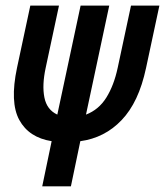

<svg xmlns="http://www.w3.org/2000/svg" viewBox="-20 -657 586 677"><path d="M495.1 -418Q481.9 -356 460.4 -310.5Q439 -265.1 408.9 -233.6Q378.9 -202.1 342.5 -183.6Q306.2 -165 263.2 -159.2L230 0H128.9L162.1 -159.2Q82 -171.9 48.1 -233.9Q14.2 -295.9 40 -418L86.9 -637.2H188L141.1 -418Q127.9 -356.9 136.5 -313.5Q145 -270 182.1 -252.9L264.2 -637.2H365.2L283.2 -252.9Q328.1 -270 355 -313Q381.8 -356 395 -418L441.9 -637.2H542Z"/></svg>

Font: Anonymous Pro
Style: Bold Italic
Weight: 700
Italic angle: -12°
Monospace: yes
Designer: Mark Simonson
Version: Version 1.003